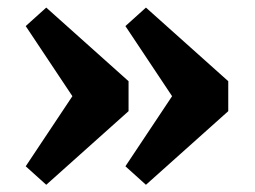

<svg xmlns="http://www.w3.org/2000/svg" viewBox="-20 -510 688 519"><path d="M193 -224 49.5 -439.5 105 -489.5 327.5 -290.5V-209.5L105 -10.5L49.5 -60.5L193 -276ZM462.5 -224 319 -439.5 374.5 -489.5 597 -290.5V-209.5L374.5 -10.5L319 -60.5L462.5 -276Z"/></svg>

Font: Newsreader 9pt SemiBold
Style: Regular
Weight: 600
Designer: Hugues Gentile
Foundry: Production Type
Version: Version 1.003